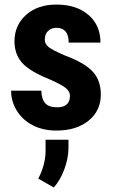

<svg xmlns="http://www.w3.org/2000/svg" viewBox="-20 -558 494 835"><path d="M284.2 -141.6Q284.2 -159.2 267.3 -174.1Q250.5 -189 192.4 -214.4Q106.9 -249 75 -286.1Q43 -323.2 43 -378.4Q43 -447.8 93 -492.9Q143.1 -538.1 225.6 -538.1Q312.5 -538.1 364.7 -493.2Q417 -448.2 417 -372.6H278.8Q278.8 -437 225.1 -437Q203.1 -437 189 -423.3Q174.8 -409.7 174.8 -385.3Q174.8 -367.7 190.4 -354.2Q206.1 -340.8 264.2 -315.9Q348.6 -284.7 383.5 -246.3Q418.5 -208 418.5 -147Q418.5 -76.2 365.2 -33.2Q312 9.8 225.6 9.8Q167.5 9.8 123 -12.9Q78.6 -35.6 53.5 -76.2Q28.3 -116.7 28.3 -163.6H159.7Q160.6 -127.4 176.5 -109.4Q192.4 -91.3 228.5 -91.3Q284.2 -91.3 284.2 -141.6ZM213.9 257.3 146.5 218.8Q176.8 160.6 178.2 101.6V49.8H277.8V86.9Q277.3 131.3 259.5 179Q241.7 226.6 213.9 257.3Z"/></svg>

Font: Roboto Condensed
Style: Bold
Weight: 700
Designer: Google
Version: Version 2.134; 2016